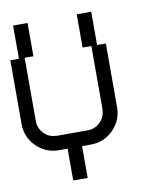

<svg xmlns="http://www.w3.org/2000/svg" viewBox="-91 -916 849 990"><g transform="rotate(-10 333.5 -420.5)"><path d="M378.3 -666.7V-840.8H454.2V-666.7H500V-333.3Q500 -264.2 451.2 -215.4Q402.5 -166.7 333.3 -166.7H287.5V0H211.7V-166.7H166.7Q97.5 -166.7 48.8 -215.4Q0 -264.2 0 -333.3V-666.7H45V-840.8H120.8V-666.7H75V-333.3Q75.8 -296.7 102.1 -269.6Q128.3 -242.5 166.7 -242.5V-241.7H333.3Q369.2 -242.5 396.2 -269.2Q423.3 -295.8 423.3 -333.3H424.2V-666.7Z"/></g></svg>

Font: 0xA000-Squareish-Mono
Style: Squareish-Mono
Weight: 400
Version: Version 0.1